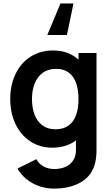

<svg xmlns="http://www.w3.org/2000/svg" viewBox="-20 -851 656 1126"><path d="M82.3 137.5 193.5 82.5Q208.2 110.8 236.2 125.5Q264.3 140.3 297.7 140.3Q335.8 140.3 364.9 127.1Q394 113.9 410.2 88.1Q426.3 62.2 425.5 24.2V-129.7H440.3V-540H546V25.8Q546 70.5 538.5 102.2Q520.7 178.2 456.4 216.6Q392.1 255 296.8 255Q229.2 255 171.5 223.6Q113.8 192.2 82.3 137.5ZM40 -270.2Q40 -351.9 71 -416.8Q101.9 -481.8 159 -518.4Q216.1 -555 291.2 -555Q365.9 -555 419 -518.1Q472.2 -481.2 499.3 -416.8Q526.5 -352.3 526.5 -270.2Q526.5 -187.8 499 -123.3Q471.4 -58.8 417.3 -21.9Q363.2 15 286.7 15Q213.4 15 157.3 -22.2Q101.2 -59.4 70.6 -124.4Q40 -189.4 40 -270.2ZM440.3 -270.2Q440.3 -324.2 426.5 -363.7Q412.6 -403.2 383.3 -425.2Q354 -447.2 309.2 -447.2Q262.1 -447.2 230.4 -423.9Q198.7 -400.6 183.1 -360.6Q167.5 -320.7 167.5 -270.2Q167.5 -219.2 182.6 -179.2Q197.7 -139.2 228.5 -116Q259.4 -92.8 305 -92.8Q351.9 -92.8 382 -114.8Q412.2 -136.7 426.2 -176.3Q440.3 -215.9 440.3 -270.2ZM410.9 -830.7H334.6L257.4 -645.7H372.5Z"/></svg>

Font: Tap Sans
Style: Regular
Weight: 400
Designer: Tap Payments
Foundry: Tap Payments
Version: Version 1.001;Glyphs 3.1.2 (3151)